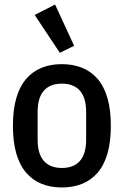

<svg xmlns="http://www.w3.org/2000/svg" viewBox="-20 -815 546 847"><path d="M253 12Q203 12 163.5 -4Q124 -20 95.5 -53Q67 -86 52 -137.5Q37 -189 37 -260Q37 -331 52 -382.5Q67 -434 95.5 -467Q124 -500 163.5 -516Q203 -532 253 -532Q302 -532 342 -516Q382 -500 410.5 -467Q439 -434 454 -382.5Q469 -331 469 -260Q469 -189 454 -137.5Q439 -86 410.5 -53Q382 -20 342 -4Q302 12 253 12ZM253 -74Q305 -74 332.5 -105Q360 -136 360 -199V-321Q360 -384 332.5 -415Q305 -446 253 -446Q201 -446 173.5 -415Q146 -384 146 -321V-199Q146 -136 173.5 -105Q201 -74 253 -74ZM133 -749 223 -795 307 -613 244 -582Z"/></svg>

Font: IBM Plex Sans Cond Medm
Style: Regular
Weight: 500
Width: 3
Designer: Mike Abbink, Paul van der Laan, Pieter van Rosmalen
Foundry: Bold Monday
Version: Version 1.3